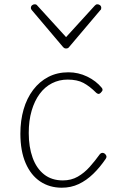

<svg xmlns="http://www.w3.org/2000/svg" viewBox="-20 -856 563 895"><path d="M268 19Q211 19 167.5 -10Q124 -39 99.5 -95.5Q75 -152 75 -233Q75 -294 90 -346Q105 -398 134.5 -437Q164 -476 205.5 -497.5Q247 -519 299 -519Q345 -519 386.5 -499Q428 -479 455 -446Q458 -442 458 -437Q458 -432 450 -424Q443 -417 437.5 -418.5Q432 -420 428 -424Q398 -454 369 -469.5Q340 -485 295 -485Q256 -485 222.5 -468Q189 -451 165 -418.5Q141 -386 127.5 -340Q114 -294 114 -236Q114 -171 132 -121Q150 -71 185.5 -43Q221 -15 273 -15Q312 -15 342.5 -32.5Q373 -50 398 -78Q423 -106 446 -138Q451 -143 456.5 -143.5Q462 -144 468 -140Q473 -136 475.5 -130Q478 -124 473 -116Q446 -76 414.5 -45.5Q383 -15 347 2Q311 19 268 19ZM434 -836Q441 -836 446.5 -831.5Q452 -827 452 -819Q452 -816 451 -813Q450 -810 447 -808L304 -639Q300 -633 296 -631.5Q292 -630 288 -630Q284 -630 280.5 -631.5Q277 -633 272 -639L129 -808Q127 -810 125.5 -813Q124 -816 124 -819Q124 -827 129.5 -831.5Q135 -836 142 -836Q146 -836 149 -834.5Q152 -833 154 -830L288 -683L422 -830Q425 -833 427.5 -834.5Q430 -836 434 -836Z"/></svg>

Font: Playwrite FR Moderne Thin
Style: Regular
Weight: 250
Version: Version 1.002